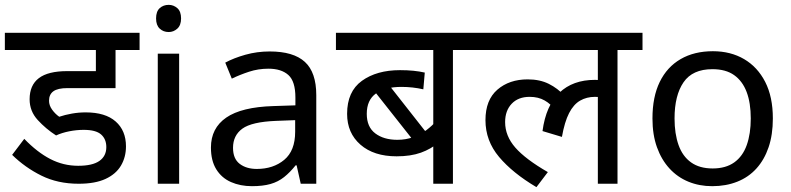

<svg xmlns="http://www.w3.org/2000/svg" viewBox="-30 -757 3258 791"><path d="M315 -222Q285 -222 255 -216Q225 -210 201 -199Q159 -226 125.5 -262.5Q92 -299 92 -348Q92 -406 130 -435Q168 -464 247 -464H365V-551H-10V-622H545V-551H446V-394H248Q208 -394 190 -381Q172 -368 172 -342Q172 -323 184.5 -305.5Q197 -288 214 -276Q238 -284 266 -289Q294 -294 323 -294Q404 -294 446.5 -256.5Q489 -219 489 -154Q489 -110 468.5 -75Q448 -40 405 -20Q362 0 294 0Q208 0 140.5 -33.5Q73 -67 20 -119L70 -185Q123 -130 177 -102Q231 -74 292 -74Q351 -74 379.5 -94Q408 -114 408 -151Q408 -184 386.5 -203Q365 -222 315 -222Z M708 -536V0H620V-536ZM665 -737Q685 -737 700.5 -723.5Q716 -710 716 -681Q716 -653 700.5 -639Q685 -625 665 -625Q643 -625 628 -639Q613 -653 613 -681Q613 -710 628 -723.5Q643 -737 665 -737Z M1081 -545Q1179 -545 1226 -502Q1273 -459 1273 -365V0H1209L1192 -76H1188Q1165 -47 1140.5 -27.5Q1116 -8 1084.5 1Q1053 10 1008 10Q960 10 921.5 -7Q883 -24 861 -59.5Q839 -95 839 -149Q839 -229 902 -272.5Q965 -316 1096 -320L1187 -323V-355Q1187 -422 1158 -448Q1129 -474 1076 -474Q1034 -474 996 -461.5Q958 -449 925 -433L898 -499Q933 -518 981 -531.5Q1029 -545 1081 -545ZM1107 -259Q1007 -255 968.5 -227Q930 -199 930 -148Q930 -103 957.5 -82Q985 -61 1028 -61Q1096 -61 1141 -98.5Q1186 -136 1186 -214V-262Z M1939 -551H1836V0H1755V-197L1780 -172Q1746 -143 1704 -128Q1662 -113 1604 -113Q1510 -113 1455 -161Q1400 -209 1400 -288Q1400 -380 1461 -424Q1522 -468 1618 -468Q1648 -468 1673 -465.5Q1698 -463 1720 -458L1714 -389Q1692 -394 1669.5 -396.5Q1647 -399 1624 -399Q1557 -399 1519 -372Q1481 -345 1481 -288Q1481 -234 1516 -207.5Q1551 -181 1607 -181Q1642 -181 1672.5 -192Q1703 -203 1727.5 -221.5Q1752 -240 1768 -260L1755 -216V-551H1354V-622H1939ZM1559 -424 1731 -205 1685 -163 1497 -401Z M1925 -551V-622H2617V-551H2514V0H2433V-379L2477 -347Q2461 -354 2447 -356Q2433 -358 2421 -358Q2387 -358 2360 -342.5Q2333 -327 2314.5 -291Q2296 -255 2285 -193L2205 -217Q2219 -322 2274.5 -375Q2330 -428 2421 -428Q2441 -428 2458 -425Q2475 -422 2487 -418L2490 -396L2433 -415V-551ZM2257 -304Q2240 -328 2214 -343Q2188 -358 2152 -358Q2105 -358 2078 -329.5Q2051 -301 2051 -254Q2051 -197 2093 -149Q2135 -101 2227 -48L2180 14Q2082 -44 2026 -110.5Q1970 -177 1970 -262Q1970 -345 2019 -387.5Q2068 -430 2144 -430Q2194 -430 2231 -411.5Q2268 -393 2295 -363Z M3154 -269Q3154 -202 3136.5 -150.5Q3119 -99 3086.5 -63Q3054 -27 3007.5 -8.5Q2961 10 2904 10Q2851 10 2806 -8.5Q2761 -27 2728 -63Q2695 -99 2676.5 -150.5Q2658 -202 2658 -269Q2658 -358 2688 -419.5Q2718 -481 2774 -513.5Q2830 -546 2907 -546Q2980 -546 3035.5 -513.5Q3091 -481 3122.5 -419.5Q3154 -358 3154 -269ZM2749 -269Q2749 -206 2765.5 -159.5Q2782 -113 2817 -88Q2852 -63 2906 -63Q2960 -63 2995 -88Q3030 -113 3046.5 -159.5Q3063 -206 3063 -269Q3063 -333 3046 -378Q3029 -423 2994.5 -447.5Q2960 -472 2905 -472Q2823 -472 2786 -418Q2749 -364 2749 -269Z"/></svg>

Font: lhindi85
Style: Book
Weight: 400
Designer: Jelle Bosma - Monotype Design Team
Foundry: Monotype Imaging Inc.
Version: Version 2.003